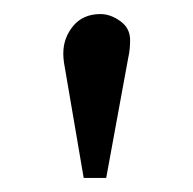

<svg xmlns="http://www.w3.org/2000/svg" viewBox="-20 -802 275 273"><path d="M99 -549 72 -707Q71 -712 70.5 -717Q70 -722 70 -726Q70 -748 84 -765Q98 -782 123 -782Q137 -782 151 -772Q165 -762 165 -745Q165 -740 164.5 -733.5Q164 -727 162 -718L131 -549Z"/></svg>

Font: Literata 18pt
Style: Regular
Weight: 400
Designer: Latin by Veronika Burian and Jose Scaglione. Greek by Irene Vlachou. Cyrillic by Vera Evstafieva.
Foundry: TypeTogether
Version: Version 3.103;gftools[0.9.29]